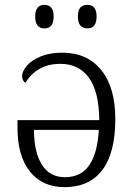

<svg xmlns="http://www.w3.org/2000/svg" viewBox="-20 -761 554 791"><path d="M52 -235V-266H389Q388 -383 346.5 -440.5Q305 -498 229 -498Q178 -498 141.5 -476.5Q105 -455 85 -420Q79 -423 75 -430.5Q71 -438 71 -447Q71 -467 90.5 -490Q110 -513 147.5 -528.5Q185 -544 237 -544Q339 -544 397 -472.5Q455 -401 455 -271Q455 -131 401.5 -60.5Q348 10 246 10Q155 10 103.5 -54Q52 -118 52 -235ZM387 -226H120Q120 -136 152 -83.5Q184 -31 248 -31Q314 -31 348 -81Q382 -131 387 -226ZM125 -693Q125 -741 163 -741Q201 -741 201 -693Q201 -644 163 -644Q125 -644 125 -693ZM301 -693Q301 -719 311 -730Q321 -741 340 -741Q378 -741 378 -693Q378 -644 340 -644Q301 -644 301 -693Z"/></svg>

Font: Noto Serif Light
Style: Regular
Weight: 300
Designer: Monotype Design Team
Foundry: Monotype Imaging Inc.
Version: Version 1.001